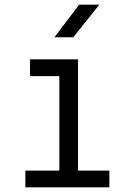

<svg xmlns="http://www.w3.org/2000/svg" viewBox="-20 -805 540 825"><path d="M295 -645 407 -785H320L214 -645ZM450 0V-72H315V-550H109V-478H235V-72H89V0Z"/></svg>

Font: Tekne LDO Light
Style: Regular
Weight: 300
Monospace: yes
Designer: Alessio Laiso, Mario Rullo, Paolo Rosset
Foundry: Alessio Laiso
Version: Version 1.000;hotconv 1.0.109;makeotfexe 2.5.65596